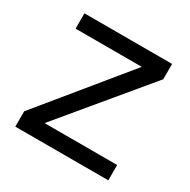

<svg xmlns="http://www.w3.org/2000/svg" viewBox="-125 -645 755 763"><g transform="rotate(30 252.0 -263.5)"><path d="M39.1 0V-70.3L355.5 -457H51.8V-527.3H454.1V-457L132.8 -70.3H465.8V0Z"/></g></svg>

Font: Schibsted Grotesk
Style: Regular
Weight: 400
Designer: Bakken & Baeck AS, Henrik Kongsvoll
Foundry: Schibsted ASA
Version: Version 1.100; ttfautohint (v1.8.4.7-5d5b);gftools[0.9.25]